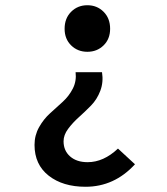

<svg xmlns="http://www.w3.org/2000/svg" viewBox="-20 -523 640 734"><path d="M307 191Q220 191 166 148.5Q112 106 112 31Q112 -6 129.5 -37Q147 -68 171.5 -90Q196 -112 220 -134Q244 -156 258.5 -184.5Q273 -213 269 -247H370Q376 -209 363.5 -176Q351 -143 328 -119.5Q305 -96 281.5 -75Q258 -54 240.5 -30.5Q223 -7 223 17Q223 53 248 75Q273 97 315 97Q376 97 431 45L496 105Q417 191 307 191ZM227 -413Q227 -453 252 -478Q277 -503 314 -503Q351 -503 376 -478Q401 -453 401 -413Q401 -374 376 -349.5Q351 -325 314 -325Q277 -325 252 -349.5Q227 -374 227 -413Z"/></svg>

Font: TypoPRO Source Code Pro
Style: Regular
Weight: 600
Monospace: yes
Designer: Paul D. Hunt, Teo Tuominen
Foundry: Adobe Systems Incorporated
Version: Version 2.010;PS 1.0;hotconv 1.0.84;makeotf.lib2.5.63406